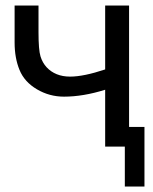

<svg xmlns="http://www.w3.org/2000/svg" viewBox="-20 -539 561 706"><path d="M511.2 147H439V0H366.7V-209Q285.6 -183.6 215.3 -183.6Q161.6 -183.6 115.7 -210.7Q69.8 -237.8 51.8 -281.7Q33.7 -325.7 33.7 -382.8V-518.6H121.6V-420.4Q121.6 -355.5 128.9 -331.8Q136.2 -308.1 151.6 -291.5Q167 -274.9 188.7 -266.1Q210.4 -257.3 237.8 -257.3Q287.6 -257.3 366.7 -283.7V-518.6H454.6V-72.3H511.2Z"/></svg>

Font: Arial
Style: Regular
Weight: 400
Designer: Steve Matteson
Foundry: Ascender Corporation
Version: Version 2.00.3